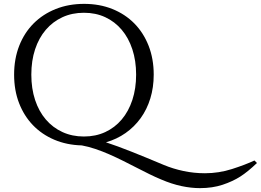

<svg xmlns="http://www.w3.org/2000/svg" viewBox="-20 -734 1349 993"><path d="M1309 109Q1262 154 1223 179Q1184 204 1131.5 221.5Q1079 239 1014 239Q969 239 919 228.5Q869 218 813 194Q784 182 753.5 167Q723 152 690 135Q655 117 618 98.5Q581 80 544.5 64Q508 48 472 36Q436 24 403 18Q325 16 260.5 -11.5Q196 -39 150 -87Q104 -135 78.5 -201Q53 -267 53 -348Q53 -430 79.5 -497.5Q106 -565 154 -613Q202 -661 268.5 -687.5Q335 -714 415 -714Q495 -714 561 -687.5Q627 -661 674.5 -613Q722 -565 748.5 -497.5Q775 -430 775 -348Q775 -282 757.5 -225Q740 -168 707.5 -123Q675 -78 629.5 -46Q584 -14 528 2Q586 21 661.5 51Q737 81 827 119Q875 139 929 150.5Q983 162 1040 162Q1112 162 1180.5 140Q1249 118 1296 96ZM142 -348Q142 -276 161.5 -217Q181 -158 217 -116Q253 -74 303 -51Q353 -28 414 -28Q475 -28 524.5 -51Q574 -74 609.5 -116Q645 -158 664.5 -217Q684 -276 684 -348Q684 -420 664.5 -479Q645 -538 609.5 -580Q574 -622 524.5 -645Q475 -668 414 -668Q353 -668 303 -645Q253 -622 217 -580Q181 -538 161.5 -479Q142 -420 142 -348Z"/></svg>

Font: Constantine
Style: Regular
Weight: 400
Designer: Dukom Design
Version: Version 1.001;PS 001.001;hotconv 1.0.56;makeotf.lib2.0.21325